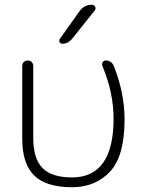

<svg xmlns="http://www.w3.org/2000/svg" viewBox="-20 -773 599 803"><path d="M281 10Q173 10 123 -39Q73 -88 73 -193V-497Q73 -507 79.5 -513.5Q86 -520 96 -520Q106 -520 112.5 -513.5Q119 -507 119 -497V-197Q119 -110 157.5 -70.5Q196 -31 281 -31Q455 -31 455 -277Q455 -385 408 -498Q405 -506 409.5 -513Q414 -520 422 -520Q446 -520 456 -497Q501 -384 501 -273Q501 -120 440 -55Q379 10 281 10ZM314 -728Q333 -753 364 -753Q374 -753 378 -744.5Q382 -736 376 -729L281 -610Q264 -590 241 -590Q233 -590 229.5 -596.5Q226 -603 230 -610Z"/></svg>

Font: Rounded Mplus 1c Light
Style: Regular
Weight: 300
Version: Version 1.059.20150529